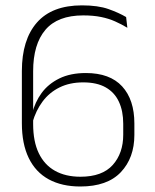

<svg xmlns="http://www.w3.org/2000/svg" viewBox="-20 -668 562 698"><path d="M272 10Q205 10 157.2 -16Q109.5 -42 84.5 -93.5Q59.5 -145 59.5 -220V-409.5Q59.5 -523.5 114.2 -586Q169 -648.5 278 -648.5Q336.5 -648.5 374.5 -635Q412.5 -621.5 438.5 -606L443 -567Q421.5 -580 398.5 -590.2Q375.5 -600.5 347.5 -606.2Q319.5 -612 282.5 -612Q189.5 -612 145 -559.5Q100.5 -507 100.5 -409V-217Q100.5 -153.5 121 -111Q141.5 -68.5 180 -47Q218.5 -25.5 272.5 -25.5Q351.5 -25.5 389.8 -68.2Q428 -111 428 -178V-218Q428 -264.5 412.2 -298.2Q396.5 -332 364.5 -350.2Q332.5 -368.5 282.5 -368.5Q233.5 -368.5 196.5 -350.2Q159.5 -332 135 -299.2Q110.5 -266.5 98 -222.5L88.5 -255.5H97Q107 -296.5 131.2 -329.8Q155.5 -363 195.8 -382.8Q236 -402.5 292 -402.5Q379.5 -402.5 424 -354Q468.5 -305.5 468.5 -219V-177.5Q468.5 -94 419.2 -42Q370 10 272 10Z"/></svg>

Font: Anek Gurmukhi ExtraLight
Style: Regular
Weight: 250
Designer: Sarang Kulkarni (Gurmukhi), Yesha Goshar (Latin)
Foundry: Ek Type
Version: Version 1.003